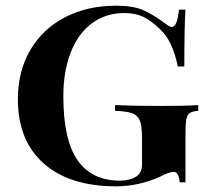

<svg xmlns="http://www.w3.org/2000/svg" viewBox="-20 -642 741 676"><path d="M565 -557Q578 -547 585 -547Q604 -547 610 -608H633Q629 -551 629 -408H606Q590 -486 556 -526Q525 -560 493.5 -578Q462 -596 417 -596Q352 -596 303.5 -560Q255 -524 229 -457.5Q203 -391 203 -303Q203 -150 253 -78Q303 -6 402 -6Q436 -6 459 -20Q480 -33 480 -63V-156Q480 -198 472.5 -217Q465 -236 446 -243Q427 -250 385 -252V-272Q450 -269 550 -269Q635 -269 678 -272V-252Q657 -250 648 -244Q639 -238 636 -221.5Q633 -205 633 -166V0H613Q609 -37 592 -37Q576 -37 542 -19Q467 14 388 14Q225 14 134 -66.5Q43 -147 43 -292Q43 -392 87 -466.5Q131 -541 209.5 -581.5Q288 -622 389 -622Q449 -622 485 -606Q521 -590 565 -557Z"/></svg>

Font: Playfair Display SC
Style: Bold
Weight: 700
Designer: Claus Eggers Sørensen
Foundry: Claus Eggers Sørensen
Version: Version 1.200; ttfautohint (v1.6)